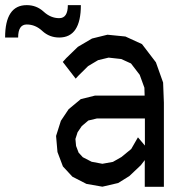

<svg xmlns="http://www.w3.org/2000/svg" viewBox="-193 -740 702 741"><path d="M436.5 -421.4 439.5 -343.8V-19H365.7V-122.1L350.6 -102.5L306.2 -60.5L263.2 -33.7L202.1 -19.5L140.6 -30.3L86.4 -58.1L49.8 -97.7L28.8 -153.3L23.4 -215.3L42 -273.9L71.8 -318.4L118.7 -357.4L173.8 -371.1H365.2L364.3 -401.4L346.2 -451.2L312.5 -495.1L274.9 -512.2L226.1 -517.6L185.5 -507.8L147 -484.9L109.9 -448.2L99.1 -436.5L49.3 -501L62.5 -515.6L107.4 -559.1L162.1 -591.3L221.7 -606L291 -599.1L355 -569.8L408.7 -499.5ZM339.4 -210 366.2 -178.2V-282.7H180.7L147.9 -274.9L122.6 -253.4L106.4 -229.5L98.1 -203.6L100.6 -176.8L110.4 -150.9L126.5 -133.3L160.6 -115.7L202.1 -107.9L242.7 -115.2L275.4 -133.8L313.5 -165ZM-173.3 -595.2Q-173.3 -720.2 -89.8 -720.2Q-52.2 -720.2 -24.9 -695.3Q2.4 -669.9 35.6 -669.9Q68.8 -669.9 68.8 -720.2H119.1Q119.1 -595.2 35.6 -595.2Q-2 -595.2 -29.3 -620.1Q-56.2 -645.5 -89.8 -645.5Q-123 -645.5 -123 -595.2Z"/></svg>

Font: Gap Sans
Style: Regular
Weight: 400
Designer: Alexandre Liziard and Étienne Ozeray
Foundry: Interstices.io
Version: Version 1.6.1 - December 3. 2014